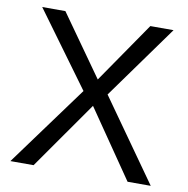

<svg xmlns="http://www.w3.org/2000/svg" viewBox="-78 -764 823 840"><g transform="rotate(10 333.5 -344.0)"><path d="M336.4 -300.8 125.5 0H22.5L284.2 -357.4L42.5 -688H145.5L336.9 -418L522.9 -688H626L390.6 -360.8L646 0H543Z"/></g></svg>

Font: Arimo
Style: Regular
Weight: 400
Designer: Steve Matteson
Foundry: Monotype Imaging Inc.
Version: Version 1.33